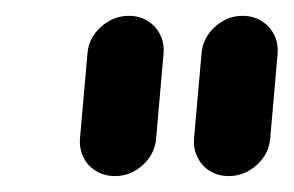

<svg xmlns="http://www.w3.org/2000/svg" viewBox="-20 -632 367 240"><path d="M141.1 -612.2Q154.1 -612.2 164.4 -605.9Q174.8 -599.6 180.2 -588.7Q185.6 -577.8 184.4 -564.8L175.2 -459.3Q173.7 -439.6 158.5 -425.7Q143.3 -411.9 123.7 -411.9Q110.7 -411.9 100.2 -418.1Q89.6 -424.4 84.3 -435.4Q78.9 -446.3 80 -459.3L89.3 -564.8Q90.7 -584.4 106.1 -598.3Q121.5 -612.2 141.1 -612.2ZM283.3 -612.2Q296.3 -612.2 306.7 -605.9Q317 -599.6 322.6 -588.7Q328.1 -577.8 327 -564.8L317.8 -459.3Q316.3 -439.6 300.9 -425.7Q285.6 -411.9 265.9 -411.9Q253 -411.9 242.6 -418.1Q232.2 -424.4 226.9 -435.4Q221.5 -446.3 222.6 -459.3L231.9 -564.8Q233.3 -584.4 248.5 -598.3Q263.7 -612.2 283.3 -612.2Z"/></svg>

Font: 26F Galaxy Sans Extra Bold
Style: Italic
Weight: 800
Italic angle: -5°
Designer: C₂₉H₂₅N₃O₅
Version: Version 1.200